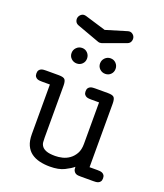

<svg xmlns="http://www.w3.org/2000/svg" viewBox="-139 -845 804 943"><g transform="rotate(20 262.5 -373.0)"><path d="M499 -29Q499 -18 494.5 -12Q490 -6 484 -3.5Q478 -1 471 -0.5Q464 0 459 0H393Q387 0 379.5 -0.5Q372 -1 366 -4.5Q360 -8 356 -15Q352 -22 352 -36Q337 -23 308 -8.5Q279 6 233 6Q204 6 179 0Q154 -6 135.5 -19.5Q117 -33 106.5 -56Q96 -79 96 -114V-373H55Q50 -373 43 -373.5Q36 -374 30 -376.5Q24 -379 19.5 -385Q15 -391 15 -402Q15 -413 19.5 -419Q24 -425 30 -427.5Q36 -430 43 -430.5Q50 -431 55 -431H121Q147 -431 154 -422Q161 -413 161 -390V-119Q161 -107 162 -95.5Q163 -84 170.5 -74Q178 -64 194 -58Q210 -52 240 -52Q257 -52 276.5 -56.5Q296 -61 313 -73Q330 -85 341.5 -105Q353 -125 353 -156V-373H312Q307 -373 300 -373.5Q293 -374 287 -376.5Q281 -379 276.5 -385Q272 -391 272 -402Q272 -413 276.5 -419Q281 -425 287 -427.5Q293 -430 300 -430.5Q307 -431 312 -431H378Q404 -431 411 -422Q418 -413 418 -390V-58H459Q464 -58 471 -57.5Q478 -57 484 -54.5Q490 -52 494.5 -46Q499 -40 499 -29ZM224 -555Q224 -538 212.5 -526.5Q201 -515 184 -515Q167 -515 155 -526.5Q143 -538 143 -555Q143 -572 155 -584Q167 -596 184 -596Q201 -596 212.5 -584Q224 -572 224 -555ZM373 -555Q373 -538 361.5 -526.5Q350 -515 333 -515Q316 -515 304 -526.5Q292 -538 292 -555Q292 -572 304 -584Q316 -596 333 -596Q350 -596 361.5 -584Q373 -572 373 -555ZM266 -651Q256 -648 247 -651L129 -694Q116 -699 112 -710Q108 -721 111.5 -731Q115 -741 124.5 -747.5Q134 -754 148 -750L257 -717L366 -750Q379 -754 389 -747.5Q399 -741 402 -731Q405 -721 401 -710Q397 -699 384 -694Z"/></g></svg>

Font: CMU Typewriter Custom
Style: Regular
Weight: 500
Monospace: yes
Version: Version 0.7.0